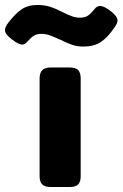

<svg xmlns="http://www.w3.org/2000/svg" viewBox="-99 -751 492 771"><path d="M142 -592Q118 -603 101.5 -609Q85 -615 68 -615Q49 -615 37.5 -608Q26 -601 10 -583Q1 -572 -10 -572Q-25 -572 -54 -595Q-79 -614 -79 -630Q-79 -642 -67 -658Q-39 -695 -13 -713Q13 -731 51 -731Q80 -731 103 -723.5Q126 -716 155 -701Q177 -690 192 -685Q207 -680 222 -680Q241 -680 253 -687.5Q265 -695 281 -715Q290 -727 303 -727Q319 -727 346 -706Q373 -685 373 -669Q373 -658 361 -641Q333 -600 305.5 -582Q278 -564 235 -564Q212 -564 191 -571Q170 -578 142 -592ZM60 -43V-436Q60 -458 70.5 -469Q81 -480 105 -480H180Q205 -480 215 -469.5Q225 -459 225 -436V-43Q225 -21 215 -10.5Q205 0 180 0H105Q81 0 70.5 -10.5Q60 -21 60 -43Z"/></svg>

Font: Mitr Medium
Style: Regular
Weight: 500
Designer: Thanarat Vachiruckul
Foundry: Cadson Demak
Version: Version 1.003